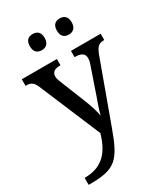

<svg xmlns="http://www.w3.org/2000/svg" viewBox="-236 -850 1040 1193"><g transform="rotate(-30 284.5 -253.0)"><path d="M202 -630C231 -630 255 -646 255 -688C255 -731 231 -746 202 -746C172 -746 149 -731 149 -688C149 -646 172 -630 202 -630ZM396 -630C425 -630 449 -646 449 -688C449 -731 425 -746 396 -746C366 -746 343 -731 343 -688C343 -646 366 -630 396 -630ZM35 240H46C229 240 268 197 338 3L490 -414C512 -476 527 -491 566 -491H569V-536H356V-491H359C403 -491 426 -477 426 -444C426 -433 423 -415 417 -400L350 -205C339 -173 322 -130 315 -95C310 -126 292 -182 273 -229L201 -408C195 -422 192 -435 192 -446C192 -478 213 -491 252 -491H255V-536H3V-489H6C42 -489 58 -479 75 -439L259 -2C226 109 171 190 35 190Z"/></g></svg>

Font: Noto Serif Thai Medium
Style: Regular
Weight: 500
Designer: Monotype Design Team
Foundry: Monotype Imaging Inc.
Version: Version 1.901;PS 001.901;hotconv 1.0.88;makeotf.lib2.5.64775